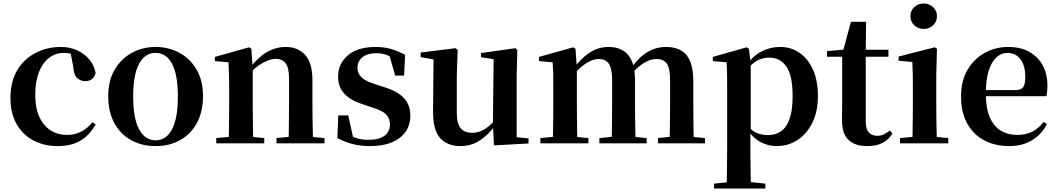

<svg xmlns="http://www.w3.org/2000/svg" viewBox="-20 -821 6058 1100"><path d="M308 16Q233 16 172 -16Q111 -48 75.5 -109.5Q40 -171 40 -260Q40 -355 79.5 -420Q119 -485 185 -518.5Q251 -552 329 -552Q380 -552 422.5 -532.5Q465 -513 492.5 -479.5Q520 -446 528 -402Q514 -356 469 -356Q442 -356 422 -374Q402 -392 400 -437L382 -530L450 -486Q421 -503 396 -510.5Q371 -518 345 -518Q298 -518 261 -489.5Q224 -461 203 -407.5Q182 -354 182 -278Q182 -168 232 -108Q282 -48 365 -48Q409 -48 445.5 -67Q482 -86 510 -121L528 -108Q492 -45 440 -14.5Q388 16 308 16Z M871 16Q792 16 730.5 -18.5Q669 -53 634.5 -117Q600 -181 600 -270Q600 -359 637 -422Q674 -485 736 -518.5Q798 -552 871 -552Q945 -552 1007 -519Q1069 -486 1106 -423Q1143 -360 1143 -270Q1143 -181 1108 -116.5Q1073 -52 1011.5 -18Q950 16 871 16ZM871 -17Q932 -17 965.5 -80Q999 -143 999 -268Q999 -394 965.5 -456Q932 -518 871 -518Q811 -518 777 -456Q743 -394 743 -268Q743 -143 777 -80Q811 -17 871 -17Z M1219 0V-30L1325 -40H1388L1494 -30V0ZM1289 0Q1291 -25 1291.5 -67Q1292 -109 1292.5 -154.5Q1293 -200 1293 -235V-310Q1293 -360 1292 -393.5Q1291 -427 1289 -464L1211 -471V-495L1407 -550L1420 -542L1428 -428V-426V-235Q1428 -200 1428.5 -154.5Q1429 -109 1429.5 -67Q1430 -25 1431 0ZM1564 0V-30L1668 -40H1731L1839 -30V0ZM1633 0Q1634 -25 1634.5 -66.5Q1635 -108 1635.5 -153.5Q1636 -199 1636 -235V-370Q1636 -433 1616.5 -458.5Q1597 -484 1559 -484Q1529 -484 1485 -460.5Q1441 -437 1395 -383L1391 -426H1406Q1462 -497 1512.5 -524.5Q1563 -552 1617 -552Q1687 -552 1728.5 -506Q1770 -460 1770 -361V-235Q1770 -199 1770.5 -153.5Q1771 -108 1772 -66.5Q1773 -25 1774 0Z M2100 16Q2046 16 2001 4.5Q1956 -7 1913 -30L1918 -160H1975L2006 -21L1958 -26V-62Q1990 -41 2020 -30.5Q2050 -20 2091 -20Q2151 -20 2182.5 -43Q2214 -66 2214 -107Q2214 -141 2193.5 -164Q2173 -187 2113 -205L2057 -224Q1992 -244 1954.5 -282.5Q1917 -321 1917 -382Q1917 -456 1973 -504Q2029 -552 2132 -552Q2181 -552 2220 -540.5Q2259 -529 2301 -507L2295 -388H2244L2206 -521L2248 -508V-477Q2218 -498 2193 -507Q2168 -516 2135 -516Q2085 -516 2056.5 -493Q2028 -470 2028 -432Q2028 -402 2049.5 -379.5Q2071 -357 2128 -339L2184 -321Q2262 -296 2296.5 -256.5Q2331 -217 2331 -158Q2331 -105 2303.5 -66Q2276 -27 2225 -5.5Q2174 16 2100 16Z M2618 16Q2544 16 2502 -29.5Q2460 -75 2461 -188L2464 -498L2494 -475L2390 -494V-520L2590 -545L2602 -535L2597 -389V-178Q2597 -111 2620 -85.5Q2643 -60 2684 -60Q2727 -60 2764.5 -86Q2802 -112 2832 -154L2865 -103H2818Q2780 -51 2730.5 -17.5Q2681 16 2618 16ZM2810 12 2804 -109V-112L2808 -482L2736 -493V-517L2933 -545L2944 -535L2940 -389V-35L3008 -28V1Z M3076 0V-30L3182 -40H3245L3351 -30V0ZM3146 0Q3148 -25 3148.5 -67Q3149 -109 3149.5 -154.5Q3150 -200 3150 -235V-311Q3150 -361 3149.5 -394Q3149 -427 3146 -464L3068 -471V-495L3264 -550L3277 -542L3285 -431V-428V-235Q3285 -200 3285.5 -154.5Q3286 -109 3286.5 -67Q3287 -25 3288 0ZM3414 0V-30L3517 -40H3581L3685 -30V0ZM3483 0Q3485 -25 3485.5 -66.5Q3486 -108 3486.5 -153.5Q3487 -199 3487 -235V-362Q3487 -429 3468 -456Q3449 -483 3411 -483Q3374 -483 3333.5 -455.5Q3293 -428 3253 -379L3248 -426H3264Q3308 -486 3357.5 -519Q3407 -552 3467 -552Q3540 -552 3579 -506Q3618 -460 3618 -361V-235Q3618 -199 3618.5 -153.5Q3619 -108 3620 -66.5Q3621 -25 3622 0ZM3750 0V-30L3848 -40H3914L4019 -30V0ZM3816 0Q3817 -25 3817.5 -66.5Q3818 -108 3818.5 -153.5Q3819 -199 3819 -235V-362Q3819 -432 3799.5 -457.5Q3780 -483 3742 -483Q3705 -483 3666.5 -458.5Q3628 -434 3585 -383L3578 -434H3598Q3643 -496 3691.5 -524Q3740 -552 3796 -552Q3875 -552 3913.5 -505Q3952 -458 3952 -357V-235Q3952 -199 3952.5 -153.5Q3953 -108 3953.5 -66.5Q3954 -25 3955 0Z M4071 259V231L4180 220H4259L4365 231V259ZM4143 259Q4144 217 4144.5 174Q4145 131 4145.5 90Q4146 49 4146 14V-309Q4146 -358 4145.5 -392.5Q4145 -427 4143 -464L4064 -471V-495L4258 -550L4271 -541L4280 -461L4281 -455V-76L4279 -63V13Q4279 48 4279.5 89.5Q4280 131 4280.5 174Q4281 217 4282 259ZM4429 16Q4381 16 4337.5 -7Q4294 -30 4258 -82H4246L4265 -98Q4292 -68 4319.5 -57.5Q4347 -47 4381 -47Q4422 -47 4453.5 -68Q4485 -89 4503 -138Q4521 -187 4521 -270Q4521 -389 4485 -440Q4449 -491 4387 -491Q4355 -491 4325 -477.5Q4295 -464 4258 -421L4243 -438H4251Q4289 -498 4340.5 -525Q4392 -552 4450 -552Q4511 -552 4559.5 -519Q4608 -486 4637 -423.5Q4666 -361 4666 -271Q4666 -182 4634 -117.5Q4602 -53 4548.5 -18.5Q4495 16 4429 16Z M4873 -496V-536H5070V-496ZM4949 16Q4878 16 4841 -19.5Q4804 -55 4804 -132Q4804 -160 4804.5 -182.5Q4805 -205 4805 -235V-496H4718V-528L4828 -538L4809 -525L4855 -696H4942L4940 -519V-509V-124Q4940 -82 4957.5 -62.5Q4975 -43 5006 -43Q5026 -43 5042 -50.5Q5058 -58 5078 -73L5093 -56Q5072 -21 5036.5 -2.5Q5001 16 4949 16Z M5136 0V-30L5243 -40H5305L5413 -30V0ZM5207 0Q5208 -25 5208.5 -67Q5209 -109 5209.5 -154.5Q5210 -200 5210 -235V-308Q5210 -358 5209.5 -394Q5209 -430 5207 -466L5128 -473V-497L5335 -550L5348 -542L5344 -388V-235Q5344 -200 5344.5 -154.5Q5345 -109 5346 -67Q5347 -25 5348 0ZM5272 -655Q5241 -655 5218.5 -675.5Q5196 -696 5196 -729Q5196 -760 5218.5 -780.5Q5241 -801 5272 -801Q5303 -801 5325.5 -780.5Q5348 -760 5348 -729Q5348 -696 5325.5 -675.5Q5303 -655 5272 -655Z M5762 16Q5682 16 5619.5 -16.5Q5557 -49 5521.5 -113Q5486 -177 5486 -269Q5486 -359 5524 -422.5Q5562 -486 5623.5 -519Q5685 -552 5755 -552Q5829 -552 5879.5 -522.5Q5930 -493 5955.5 -443Q5981 -393 5981 -331Q5981 -296 5975 -270H5544V-305H5799Q5831 -305 5842.5 -322.5Q5854 -340 5854 -380Q5854 -446 5826 -482Q5798 -518 5750 -518Q5717 -518 5689 -493Q5661 -468 5644.5 -416Q5628 -364 5628 -283Q5628 -201 5651 -148.5Q5674 -96 5714.5 -72Q5755 -48 5807 -48Q5860 -48 5896.5 -68Q5933 -88 5960 -123L5978 -110Q5947 -50 5892 -17Q5837 16 5762 16Z"/></svg>

Font: Noto Serif SC ExtraLight
Style: Bold
Weight: 700
Version: Version 2.002-H1;hotconv 1.1.0;makeotfexe 2.6.0